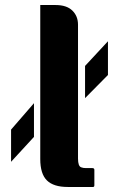

<svg xmlns="http://www.w3.org/2000/svg" viewBox="-20 -743 454 763"><path d="M355 -7Q355 0 350 0H249Q193 0 166.5 -26Q140 -52 140 -111V-723H201Q245 -723 267.5 -701Q290 -679 290 -645V-113Q290 -82 303 -78Q310 -75 322 -75H347Q355 -75 355 -68ZM115 -199 24 -100V-228L115 -333ZM409 -445 318 -353V-481L409 -579Z"/></svg>

Font: Keania One
Style: Regular
Weight: 400
Designer: Julia Petretta
Foundry: Julia Petretta
Version: Version 1.003